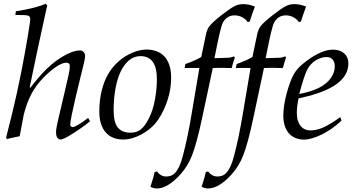

<svg xmlns="http://www.w3.org/2000/svg" viewBox="-20 -746 1929 1042"><path d="M19 9.3 12.7 2.4Q30.8 -67.9 44.9 -126Q59.1 -184.1 69.8 -232.9Q83.5 -294.4 94.7 -351.1Q106 -407.7 115.7 -462.4Q125.5 -517.1 132.3 -558.3Q139.2 -599.6 143.1 -627.9Q143.6 -631.8 143.8 -635.5Q144 -639.2 144 -642.6Q144 -651.4 140.4 -656Q136.7 -660.6 127 -662.6Q122.1 -663.6 106.2 -664.3Q90.3 -665 63.5 -664.6L65.9 -684.6Q176.8 -702.1 227.1 -725.6L236.8 -715.8Q231.4 -697.3 228.8 -683.1Q226.1 -668.9 223.6 -659.2L180.7 -461.9L141.1 -272L144.5 -270Q164.1 -294.9 179.7 -313.5Q195.3 -332 206.5 -344.7Q231 -371.6 258.3 -394.8Q285.6 -418 313.2 -435.3Q340.8 -452.6 366.9 -462.4Q393.1 -472.2 414.6 -472.2Q425.8 -472.2 433.8 -463.9Q441.9 -455.6 441.9 -442.9Q441.9 -437.5 441.2 -431.9Q440.4 -426.3 438.2 -415.8Q436 -405.3 431.4 -386.5Q426.8 -367.7 418.9 -335.9Q403.3 -272.9 391.1 -220.7Q378.9 -168.5 369.6 -124Q365.7 -103.5 363.5 -90.8Q361.3 -78.1 361.3 -71.8Q361.3 -64.5 365 -60.3Q368.7 -56.2 374 -56.2Q392.6 -56.2 458.5 -106L468.3 -87.9Q459.5 -80.1 445.8 -69.8Q432.1 -59.6 416.5 -48.6Q400.9 -37.6 384.3 -26.9Q367.7 -16.1 353 -7.6Q338.4 1 326.4 6.1Q314.5 11.2 308.1 11.2Q298.8 11.2 291.5 1.7Q284.2 -7.8 284.2 -29.8Q284.2 -39.6 286.9 -54.9Q289.6 -70.3 294.4 -91.3L331.1 -247.6Q343.8 -301.8 351.6 -336.9Q359.4 -372.1 358.9 -388.2Q358.9 -405.8 339.8 -405.8Q328.1 -405.8 314 -399.7Q299.8 -393.6 284.4 -383.3Q269 -373 252.7 -359.1Q236.3 -345.2 220.7 -329.6Q174.3 -283.2 148.2 -231.7Q122.1 -180.2 107.9 -118.7L86.9 -6.8L36.6 3.9Q31.7 4.9 27.3 6.3Q22.9 7.8 19 9.3Z M519 -140.1Q519 -201.2 531.7 -253.2Q544.4 -305.2 566.9 -343.8Q589.8 -383.3 622.1 -411.6Q638.2 -426.3 657 -438.2Q675.8 -450.2 695.6 -458.7Q715.3 -467.3 735.6 -472.2Q755.9 -477.1 774.9 -477.1Q802.7 -477.1 827.1 -468.8Q851.6 -460.4 869.6 -442.4Q887.7 -424.3 898.2 -395.3Q908.7 -366.2 908.7 -324.7Q908.7 -248.5 878.9 -174.3Q855 -115.2 824.2 -77.6Q809.1 -59.6 788.6 -43.5Q768.1 -27.3 744.9 -15.1Q721.7 -2.9 696.8 4.2Q671.9 11.2 647.9 11.2Q618.7 11.2 595 1.7Q571.3 -7.8 554.4 -26.6Q537.6 -45.4 528.3 -73.7Q519 -102.1 519 -140.1ZM596.7 -147Q596.7 -82 619.4 -54Q642.1 -25.9 687.5 -25.9Q704.1 -25.9 717.5 -29.8Q731 -33.7 742.9 -42.7Q754.9 -51.8 765.9 -66.7Q776.9 -81.5 788.1 -103.5Q799.8 -126.5 807.9 -152.3Q815.9 -178.2 821.3 -208Q826.7 -238.8 829.1 -265.6Q831.5 -292.5 831.5 -316.4Q831.5 -378.4 809.3 -409.9Q787.1 -441.4 742.7 -441.4Q707 -441.4 679.7 -418.2Q652.3 -395 633.8 -355.2Q615.2 -315.4 606 -261.7Q596.7 -208 596.7 -147Z M981.9 -376.5 986.3 -398.4Q1017.1 -409.7 1038.3 -419.2Q1059.6 -428.7 1072.3 -437Q1073.7 -444.3 1076.2 -456.5Q1078.6 -468.8 1081.8 -482.9Q1085 -497.1 1087.9 -511.7Q1090.8 -526.4 1093.5 -538.6Q1096.2 -550.8 1097.9 -558.6Q1099.6 -566.4 1099.6 -566.9Q1103 -579.1 1107.4 -588.9Q1111.8 -598.6 1120.8 -609.1Q1129.9 -619.6 1145.3 -633.3Q1160.6 -647 1185.5 -666.5Q1207 -682.6 1222.4 -693.6Q1237.8 -704.6 1250.2 -711.2Q1262.7 -717.8 1274.4 -720.7Q1286.1 -723.6 1299.8 -723.6Q1330.6 -723.6 1363.3 -710.4Q1353.5 -683.6 1346.4 -663.3Q1339.4 -643.1 1335.4 -629.4L1324.7 -626Q1312.5 -643.1 1293.7 -652.8Q1274.9 -662.6 1254.4 -662.6Q1231 -662.6 1215.3 -652.1Q1199.7 -641.6 1189.9 -624Q1186.5 -617.7 1182.4 -604Q1178.2 -590.3 1173.8 -572.3Q1169.4 -554.2 1165 -533.9Q1160.6 -513.7 1156.7 -494.1Q1152.8 -474.6 1149.4 -457.8Q1146 -440.9 1144 -430.2Q1170.9 -431.2 1186.8 -431.6Q1202.6 -432.1 1211.9 -432.4Q1221.2 -432.6 1225.1 -433.1Q1229 -433.6 1231.9 -434.3Q1234.9 -435.1 1238.3 -436.3Q1241.7 -437.5 1250 -439.9L1254.4 -434.1Q1249 -417.5 1244.6 -403.3Q1240.2 -389.2 1237.3 -376.5Q1210.4 -377.9 1188.5 -377.9Q1178.7 -377.9 1165.3 -377.7Q1151.9 -377.4 1134.8 -377L1076.7 -104.5Q1061 -30.8 1047.1 19.3Q1033.2 69.3 1022 97.7Q1010.7 126.5 995.6 151.4Q980.5 176.3 960.9 198.2Q945.8 215.8 929.4 230.2Q913.1 244.6 896.7 255.1Q880.4 265.6 863.8 271.2Q847.2 276.9 831.1 276.9Q814.5 276.9 796.4 267.6Q804.7 242.7 810.3 222.9Q815.9 203.1 819.3 187.5L831.5 184.6Q853 211.9 881.8 211.9Q894.5 211.9 907 207.8Q919.4 203.6 930.9 191.4Q942.4 179.2 952.9 157Q963.4 134.8 972.7 98.6Q984.9 52.7 997.1 -5.1Q1009.3 -63 1021 -133.8L1062 -377Q1047.9 -377.4 1038.1 -377.4Q1028.3 -377.4 1023.4 -377.4Q1015.1 -377.4 1004.6 -377.2Q994.1 -377 981.9 -376.5Z M1259.8 -376.5 1264.2 -398.4Q1294.9 -409.7 1316.2 -419.2Q1337.4 -428.7 1350.1 -437Q1351.6 -444.3 1354 -456.5Q1356.4 -468.8 1359.6 -482.9Q1362.8 -497.1 1365.7 -511.7Q1368.7 -526.4 1371.3 -538.6Q1374 -550.8 1375.7 -558.6Q1377.4 -566.4 1377.4 -566.9Q1380.9 -579.1 1385.3 -588.9Q1389.6 -598.6 1398.7 -609.1Q1407.7 -619.6 1423.1 -633.3Q1438.5 -647 1463.4 -666.5Q1484.9 -682.6 1500.2 -693.6Q1515.6 -704.6 1528.1 -711.2Q1540.5 -717.8 1552.2 -720.7Q1564 -723.6 1577.6 -723.6Q1608.4 -723.6 1641.1 -710.4Q1631.3 -683.6 1624.3 -663.3Q1617.2 -643.1 1613.3 -629.4L1602.5 -626Q1590.3 -643.1 1571.5 -652.8Q1552.7 -662.6 1532.2 -662.6Q1508.8 -662.6 1493.2 -652.1Q1477.5 -641.6 1467.8 -624Q1464.4 -617.7 1460.2 -604Q1456.1 -590.3 1451.7 -572.3Q1447.3 -554.2 1442.9 -533.9Q1438.5 -513.7 1434.6 -494.1Q1430.7 -474.6 1427.2 -457.8Q1423.8 -440.9 1421.9 -430.2Q1448.7 -431.2 1464.6 -431.6Q1480.5 -432.1 1489.7 -432.4Q1499 -432.6 1502.9 -433.1Q1506.8 -433.6 1509.8 -434.3Q1512.7 -435.1 1516.1 -436.3Q1519.5 -437.5 1527.8 -439.9L1532.2 -434.1Q1526.9 -417.5 1522.5 -403.3Q1518.1 -389.2 1515.1 -376.5Q1488.3 -377.9 1466.3 -377.9Q1456.5 -377.9 1443.1 -377.7Q1429.7 -377.4 1412.6 -377L1354.5 -104.5Q1338.9 -30.8 1325 19.3Q1311 69.3 1299.8 97.7Q1288.6 126.5 1273.4 151.4Q1258.3 176.3 1238.8 198.2Q1223.6 215.8 1207.3 230.2Q1190.9 244.6 1174.6 255.1Q1158.2 265.6 1141.6 271.2Q1125 276.9 1108.9 276.9Q1092.3 276.9 1074.2 267.6Q1082.5 242.7 1088.1 222.9Q1093.8 203.1 1097.2 187.5L1109.4 184.6Q1130.9 211.9 1159.7 211.9Q1172.4 211.9 1184.8 207.8Q1197.3 203.6 1208.7 191.4Q1220.2 179.2 1230.7 157Q1241.2 134.8 1250.5 98.6Q1262.7 52.7 1274.9 -5.1Q1287.1 -63 1298.8 -133.8L1339.8 -377Q1325.7 -377.4 1315.9 -377.4Q1306.2 -377.4 1301.3 -377.4Q1293 -377.4 1282.5 -377.2Q1272 -377 1259.8 -376.5Z M1827.1 -110.4 1833.5 -91.3Q1804.7 -64.9 1777.1 -45.9Q1749.5 -26.9 1722.2 -14.2Q1667.5 11.7 1629.4 11.7Q1607.9 11.7 1587.9 4.6Q1567.9 -2.4 1552.2 -17.8Q1536.6 -33.2 1527.1 -58.3Q1517.6 -83.5 1517.6 -119.1Q1517.6 -172.4 1536.1 -240.7Q1545.4 -274.4 1554.7 -299.3Q1564 -324.2 1573.2 -340.8Q1591.3 -373.5 1624 -399.9Q1643.1 -415.5 1663.6 -429.4Q1684.1 -443.4 1704.8 -453.9Q1725.6 -464.4 1746.3 -470.5Q1767.1 -476.6 1786.6 -476.6Q1805.2 -476.6 1820.6 -471.7Q1835.9 -466.8 1846.9 -457.3Q1857.9 -447.8 1864.3 -433.8Q1870.6 -419.9 1870.6 -402.3Q1870.6 -371.1 1856.7 -345Q1842.8 -318.8 1816.4 -297.4Q1790 -275.9 1751.5 -258.5Q1712.9 -241.2 1663.6 -227.1L1600.1 -211.9Q1595.2 -187 1593 -167.5Q1590.8 -147.9 1590.8 -133.8Q1590.8 -109.9 1596.4 -91.8Q1602.1 -73.7 1612.1 -61.8Q1622.1 -49.8 1635.5 -43.9Q1648.9 -38.1 1665 -38.1Q1694.8 -38.1 1728.5 -51.8Q1764.2 -65.9 1827.1 -110.4ZM1604 -235.8Q1666.5 -247.6 1711.4 -269.5Q1734.4 -281.2 1750.7 -295.4Q1767.1 -309.6 1777.3 -325Q1787.6 -340.3 1792.2 -355.7Q1796.9 -371.1 1796.9 -385.3Q1796.9 -410.2 1784.7 -423.3Q1772.5 -436.5 1752 -436.5Q1738.3 -436.5 1723.6 -432.1Q1709 -427.7 1695.1 -419.4Q1681.2 -411.1 1668.9 -398.4Q1656.7 -385.7 1647.9 -369.1Q1630.4 -335.4 1604 -235.8Z"/></svg>

Font: XB Kayhan
Style: Italic
Weight: 400
Italic angle: -12°
Designer: Behnam
Foundry: Irmug
Version: Version 7.300 2009